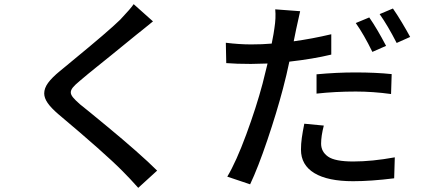

<svg xmlns="http://www.w3.org/2000/svg" viewBox="-20 -833 2040 925"><path d="M664 -687 640 -668Q630 -660 516 -567Q484 -541 444 -509Q404 -477 364 -443Q341 -424 331 -411.5Q321 -399 321 -388Q321 -377 331.5 -364Q342 -351 366 -330L412 -293Q428 -280 499.5 -221Q571 -162 634 -106.5Q697 -51 737 -11L646 72Q606 27 570 -9Q486 -94 261 -283Q226 -313 209.5 -337Q193 -361 193 -383Q193 -408 211.5 -433.5Q230 -459 269 -491Q282 -502 296.5 -513.5Q311 -525 326 -538Q504 -684 559 -738Q611 -793 624 -813L717 -730Q706 -722 664 -687Z M1692 -484Q1791 -484 1867 -476L1864 -380Q1777 -392 1694 -392Q1595 -392 1505 -382V-475Q1602 -484 1692 -484ZM1527 -141Q1527 -102 1560.5 -78.5Q1594 -55 1682 -55Q1772 -55 1882 -75L1879 26Q1767 40 1681 40Q1559 40 1494.5 1Q1430 -38 1430 -112Q1430 -140 1434 -168.5Q1438 -197 1446 -237L1540 -228Q1527 -178 1527 -141ZM1840 -612 1774 -583Q1733 -667 1694 -722L1759 -749Q1796 -696 1840 -612ZM1956 -655 1891 -626Q1848 -710 1809 -765L1873 -792Q1892 -765 1916 -725Q1940 -685 1956 -655ZM1289 -623Q1300 -678 1302 -697Q1310 -747 1306 -788L1426 -779L1407 -693L1395 -634Q1483 -646 1576 -668V-570Q1489 -549 1374 -536Q1361 -473 1343 -405Q1313 -291 1268 -158Q1223 -25 1185 55L1075 18Q1118 -54 1166.5 -185.5Q1215 -317 1245 -430L1269 -527Q1213 -525 1189 -525Q1118 -525 1070 -529L1068 -627Q1133 -619 1190 -619Q1244 -619 1289 -623Z"/></svg>

Font: Sinter Medium
Style: Regular
Weight: 500
Foundry: Adobe & rsms
Version: Version 1.000